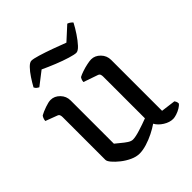

<svg xmlns="http://www.w3.org/2000/svg" viewBox="-199 -832 958 958"><g transform="rotate(-45 280.5 -353.0)"><path d="M231 4Q208 4 183 -7.5Q158 -19 136.5 -36Q115 -53 101.5 -69Q88 -85 88 -95V-397Q88 -405 85.5 -411.5Q83 -418 74 -421L13 -444Q14 -455 17.5 -462.5Q21 -470 24 -473Q40 -482 65.5 -491Q91 -500 106 -500Q133 -500 154 -478.5Q175 -457 175 -427V-122Q187 -113 201.5 -100.5Q216 -88 230.5 -78.5Q245 -69 257 -69Q275 -69 309 -79.5Q343 -90 374 -102V-397Q374 -405 371.5 -411.5Q369 -418 360 -421L285 -447Q286 -458 289 -464.5Q292 -471 294 -473Q305 -479 324 -485.5Q343 -492 362.5 -496Q382 -500 392 -500Q419 -500 440 -478.5Q461 -457 461 -427V-68L538 -58Q540 -56 543 -49.5Q546 -43 546 -35Q541 -27 527 -18.5Q513 -10 497.5 -5Q482 0 472 0Q447 0 421.5 -16Q396 -32 384 -54Q364 -40 337 -26.5Q310 -13 282 -4.5Q254 4 231 4ZM363 -575Q351 -575 319.5 -584.5Q288 -594 251 -609Q214 -624 182 -639L111 -584Q107 -586 100.5 -590.5Q94 -595 90 -604Q102 -626 117.5 -649.5Q133 -673 149 -689.5Q165 -706 177 -706Q190 -706 221.5 -696.5Q253 -687 292 -673Q331 -659 364 -646L434 -710Q443 -707 450 -701.5Q457 -696 460 -692Q447 -667 429 -640Q411 -613 393.5 -594Q376 -575 363 -575Z"/></g></svg>

Font: Texturina 72pt Medium
Style: Regular
Weight: 500
Designer: Guillermo Torres Carreño
Foundry: Omnibus-Type
Version: Version 1.002; ttfautohint (v1.8.3)